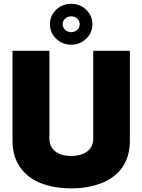

<svg xmlns="http://www.w3.org/2000/svg" viewBox="-20 -999 762 1027"><path d="M360.8 8.5Q269.2 8.5 197.8 -19.5Q126.4 -47.6 85.6 -107.2Q46.9 -164.1 46.9 -247.2V-727.3H244.3V-255.7Q244.3 -237.2 251.2 -220.7Q258.2 -204.2 272.5 -191.8Q286.9 -179.3 308.9 -172.1Q331 -164.8 360.8 -164.8Q389.9 -164.8 411.9 -171.7Q433.9 -178.6 448.9 -190.9Q463.8 -203.1 471.2 -219.8Q478.7 -236.5 478.7 -255.7V-727.3H674.7V-247.2Q674.7 -203.8 664.4 -168.3Q654.1 -132.8 634.8 -104.8Q615.4 -76.7 588.1 -55.8Q560.7 -34.8 526.6 -21Q455.3 8.5 360.8 8.5ZM360.8 -759.9Q313.6 -759.9 280.2 -791.9Q247.2 -824.2 247.2 -869.3Q247.2 -914.8 280.2 -946.7Q313.6 -978.7 360.8 -978.7Q408 -978.7 441.1 -946.7Q474.4 -914.8 474.4 -869.3Q474.4 -824.2 441.1 -791.9Q408 -759.9 360.8 -759.9ZM360.8 -826.7Q370.4 -827.1 378.6 -830.3Q386.7 -833.5 392.9 -839Q399.1 -844.5 402.7 -852.1Q406.2 -859.7 406.2 -869.3Q406.2 -886.4 394.2 -898.6Q382.1 -910.9 360.8 -911.9Q351.2 -911.2 343 -908.2Q334.9 -905.2 328.7 -899.7Q322.4 -894.2 318.9 -886.5Q315.3 -878.9 315.3 -869.3Q315.3 -853 327.2 -840.6Q339.1 -828.1 360.8 -826.7Z"/></svg>

Font: Linik Sans Black
Style: Regular
Weight: 900
Designer: Fonts by Rasmus Andersson / Changes by Cristiano Sobral with parts from Marc Monis
Foundry: rsms
Version: Version 3.020; ttfautohint (v1.6)